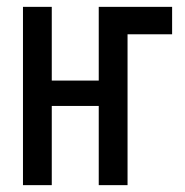

<svg xmlns="http://www.w3.org/2000/svg" viewBox="-20 -540 540 560"><path d="M47 0V-520H131V-305H268V-520H482V-440H352V0H268V-231H131V0Z"/></svg>

Font: Iosevka Custom Medium
Style: Regular
Weight: 500
Monospace: yes
Designer: Belleve Invis
Foundry: Belleve Invis
Version: Version 32.5.0; ttfautohint (v1.8.4)